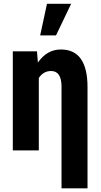

<svg xmlns="http://www.w3.org/2000/svg" viewBox="-20 -802 537 1024"><path d="M177.2 -528.3 182.1 -468.3Q230.5 -538.1 304.7 -538.1Q446.8 -538.1 446.8 -336.9V202.6H308.1V-343.8Q306.6 -423.3 252.4 -423.3Q211.9 -423.3 187 -386.2V0H48.3V-528.3ZM230.5 -781.7H359.4L278.8 -613.3H194.3Z"/></svg>

Font: Roboto Condensed
Style: Bold
Weight: 700
Designer: Google
Version: Version 2.134; 2016